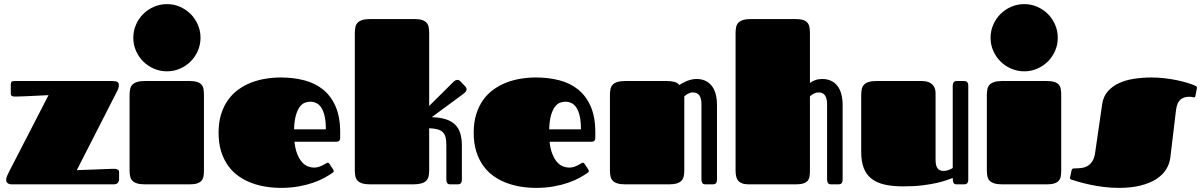

<svg xmlns="http://www.w3.org/2000/svg" viewBox="-20 -892 5811 929"><path d="M32.2 -483.9Q32.2 -492.2 35.6 -496.1Q39.1 -500 50.3 -500H522Q540.5 -500 547.9 -495.6Q555.2 -491.2 555.2 -480Q555.2 -466.3 546.4 -450.2L351.6 -68.8Q397 -70.3 434.6 -71.8Q450.7 -72.3 466.6 -73Q482.4 -73.7 496.1 -74.2Q509.8 -74.7 519.5 -75Q529.3 -75.2 533.2 -75.2Q541.5 -75.2 548.8 -72Q556.2 -68.8 556.2 -59.1V-23.9Q556.2 -15.1 550.5 -7.6Q544.9 0 528.3 0H37.6Q23.4 0 16.6 -6.1Q9.8 -12.2 9.8 -20Q9.8 -29.8 13.4 -39.1Q17.1 -48.3 25.4 -64L214.8 -431.6Q176.8 -429.7 144 -428.2Q129.9 -427.2 115.7 -426.8Q101.6 -426.3 88.6 -425.8Q75.7 -425.3 65.4 -425Q55.2 -424.8 49.3 -424.8Q43.5 -424.8 37.8 -427.5Q32.2 -430.2 32.2 -439.9Z M606.9 -432.1Q606.9 -448.7 609.9 -461.7Q612.8 -474.6 621.1 -482.9Q629.4 -491.2 644 -495.6Q658.7 -500 682.1 -500H896Q918.5 -500 932.4 -495.8Q946.3 -491.7 954.1 -483.4Q961.9 -475.1 964.4 -462.4Q966.8 -449.7 966.8 -432.1V-66.9Q966.8 -50.3 964.4 -37.8Q961.9 -25.4 954.1 -16.8Q946.3 -8.3 932.4 -4.2Q918.5 0 896 0H682.1Q658.7 0 644 -4.4Q629.4 -8.8 621.1 -17.1Q612.8 -25.4 609.9 -38.1Q606.9 -50.8 606.9 -67.9ZM625 -709Q625 -742.7 637.9 -772.5Q650.9 -802.2 672.9 -824.2Q694.8 -846.2 724.6 -859.1Q754.4 -872.1 788.1 -872.1Q821.3 -872.1 850.8 -859.1Q880.4 -846.2 902.3 -824.2Q924.3 -802.2 937.3 -772.5Q950.2 -742.7 950.2 -709Q950.2 -675.8 937.3 -646.2Q924.3 -616.7 902.3 -594.7Q880.4 -572.8 850.8 -559.8Q821.3 -546.9 788.1 -546.9Q754.4 -546.9 724.6 -559.8Q694.8 -572.8 672.9 -594.7Q650.9 -616.7 637.9 -646.2Q625 -675.8 625 -709Z M1499 -81.1Q1512.2 -81.1 1522.9 -84.7Q1533.7 -88.4 1542.2 -92.8Q1550.8 -97.2 1556.4 -100.8Q1562 -104.5 1564.9 -104.5Q1569.3 -104.5 1571 -103Q1572.8 -101.6 1575.2 -97.7L1592.3 -71.3Q1594.7 -67.4 1594.7 -64.5Q1594.7 -61 1592.8 -59.1Q1590.8 -57.1 1588.9 -55.7Q1572.8 -44.4 1549.3 -31.5Q1525.9 -18.6 1494.9 -7.8Q1463.9 2.9 1424.8 10Q1385.7 17.1 1338.9 17.1Q1302.2 17.1 1265.6 11.2Q1229 5.4 1195.6 -7.3Q1162.1 -20 1133.3 -40.5Q1104.5 -61 1083.3 -90.8Q1062 -120.6 1049.8 -159.9Q1037.6 -199.2 1037.6 -250Q1037.6 -299.8 1049.8 -339.1Q1062 -378.4 1083.3 -408.2Q1104.5 -438 1133.3 -458.7Q1162.1 -479.5 1195.6 -492.4Q1229 -505.4 1265.6 -511.2Q1302.2 -517.1 1338.9 -517.1Q1399.9 -517.1 1452.4 -503.4Q1504.9 -489.7 1543.5 -458.5Q1582 -427.2 1604 -376.5Q1626 -325.7 1626 -252V-224.6Q1626 -215.8 1621.6 -210.9Q1617.2 -206.1 1606.9 -206.1H1404.8Q1408.7 -169.9 1418.7 -145.8Q1428.7 -121.6 1441.7 -107.2Q1454.6 -92.8 1469.7 -86.9Q1484.9 -81.1 1499 -81.1ZM1556.6 -266.1Q1556.6 -305.2 1550.5 -330.8Q1544.4 -356.4 1534.2 -371.8Q1523.9 -387.2 1510 -393.6Q1496.1 -399.9 1481 -399.9Q1469.7 -399.9 1456.5 -395.5Q1443.4 -391.1 1431.9 -377Q1420.4 -362.8 1412.4 -336.4Q1404.3 -310.1 1402.8 -266.1Z M1696.8 -731.9Q1696.8 -748.5 1699.7 -761.5Q1702.6 -774.4 1710.9 -782.7Q1719.2 -791 1733.9 -795.4Q1748.5 -799.8 1772 -799.8H1985.8Q2008.3 -799.8 2022 -795.4Q2035.6 -791 2043.5 -782.7Q2051.3 -774.4 2054 -761.5Q2056.6 -748.5 2056.6 -731.9V-379.4L2173.8 -495.6Q2179.2 -501 2184.1 -503.2Q2189 -505.4 2192.9 -505.4Q2201.7 -505.4 2208 -498L2232.4 -472.7Q2237.8 -466.3 2237.8 -460.4Q2237.8 -455.1 2234.1 -449.7Q2230.5 -444.3 2222.2 -438L2069.3 -325.2Q2109.9 -323.7 2137.7 -314.7Q2165.5 -305.7 2182.6 -288.6Q2199.7 -271.5 2207.3 -246.1Q2214.8 -220.7 2214.8 -187V-22.9Q2214.8 -14.6 2212.6 -10Q2210.4 -5.4 2207.3 -3.2Q2204.1 -1 2199.7 -0.5Q2195.3 0 2190.9 0H2159.7Q2147 0 2143.3 -7.3Q2139.6 -14.6 2139.6 -22.9V-191.9Q2139.6 -214.4 2135.5 -229.2Q2131.3 -244.1 2121.6 -253.2Q2111.8 -262.2 2095.9 -266.4Q2080.1 -270.5 2056.6 -271.5V-66.9Q2056.6 -50.3 2053.5 -37.8Q2050.3 -25.4 2041.5 -16.8Q2032.7 -8.3 2017.1 -4.2Q2001.5 0 1977.1 0H1772Q1748.5 0 1733.9 -4.4Q1719.2 -8.8 1710.9 -17.1Q1702.6 -25.4 1699.7 -38.1Q1696.8 -50.8 1696.8 -67.9Z M2733.4 -81.1Q2746.6 -81.1 2757.3 -84.7Q2768.1 -88.4 2776.6 -92.8Q2785.2 -97.2 2790.8 -100.8Q2796.4 -104.5 2799.3 -104.5Q2803.7 -104.5 2805.4 -103Q2807.1 -101.6 2809.6 -97.7L2826.7 -71.3Q2829.1 -67.4 2829.1 -64.5Q2829.1 -61 2827.1 -59.1Q2825.2 -57.1 2823.2 -55.7Q2807.1 -44.4 2783.7 -31.5Q2760.3 -18.6 2729.2 -7.8Q2698.2 2.9 2659.2 10Q2620.1 17.1 2573.2 17.1Q2536.6 17.1 2500 11.2Q2463.4 5.4 2429.9 -7.3Q2396.5 -20 2367.7 -40.5Q2338.9 -61 2317.6 -90.8Q2296.4 -120.6 2284.2 -159.9Q2272 -199.2 2272 -250Q2272 -299.8 2284.2 -339.1Q2296.4 -378.4 2317.6 -408.2Q2338.9 -438 2367.7 -458.7Q2396.5 -479.5 2429.9 -492.4Q2463.4 -505.4 2500 -511.2Q2536.6 -517.1 2573.2 -517.1Q2634.3 -517.1 2686.8 -503.4Q2739.3 -489.7 2777.8 -458.5Q2816.4 -427.2 2838.4 -376.5Q2860.4 -325.7 2860.4 -252V-224.6Q2860.4 -215.8 2856 -210.9Q2851.6 -206.1 2841.3 -206.1H2639.2Q2643.1 -169.9 2653.1 -145.8Q2663.1 -121.6 2676 -107.2Q2689 -92.8 2704.1 -86.9Q2719.2 -81.1 2733.4 -81.1ZM2791 -266.1Q2791 -305.2 2784.9 -330.8Q2778.8 -356.4 2768.6 -371.8Q2758.3 -387.2 2744.4 -393.6Q2730.5 -399.9 2715.3 -399.9Q2704.1 -399.9 2690.9 -395.5Q2677.7 -391.1 2666.3 -377Q2654.8 -362.8 2646.7 -336.4Q2638.7 -310.1 2637.2 -266.1Z M2931.2 -432.1Q2931.2 -448.7 2934.1 -461.7Q2937 -474.6 2945.3 -482.9Q2953.6 -491.2 2968.3 -495.6Q2982.9 -500 3006.3 -500H3206.1Q3228 -500 3243.9 -495.6Q3259.8 -491.2 3266.6 -480.5Q3272.9 -484.9 3282 -490Q3291 -495.1 3301.8 -499.5Q3312.5 -503.9 3324.7 -506.8Q3336.9 -509.8 3350.1 -509.8Q3397 -509.8 3423.1 -477.5Q3449.2 -445.3 3449.2 -382.8V-22.9Q3449.2 -14.6 3447 -10Q3444.8 -5.4 3441.7 -3.2Q3438.5 -1 3434.1 -0.5Q3429.7 0 3425.3 0H3394Q3381.3 0 3377.7 -7.3Q3374 -14.6 3374 -22.9V-387.7Q3374 -415.5 3364 -430.2Q3354 -444.8 3332 -444.8Q3320.8 -444.8 3309.3 -438.7Q3297.9 -432.6 3291 -425.8V-68.4Q3291 -51.3 3288.1 -38.6Q3285.2 -25.9 3276.9 -17.3Q3268.6 -8.8 3253.9 -4.4Q3239.3 0 3215.8 0H3006.3Q2982.9 0 2968.3 -4.4Q2953.6 -8.8 2945.3 -17.1Q2937 -25.4 2934.1 -38.1Q2931.2 -50.8 2931.2 -67.9Z M3898.9 -490.7Q3909.7 -499 3924.8 -504.4Q3939.9 -509.8 3958 -509.8Q4004.9 -509.8 4031 -477.5Q4057.1 -445.3 4057.1 -382.8V-22.9Q4057.1 -14.6 4054.9 -10Q4052.7 -5.4 4049.6 -3.2Q4046.4 -1 4042 -0.5Q4037.6 0 4033.2 0H4002Q3989.3 0 3985.6 -7.3Q3981.9 -14.6 3981.9 -22.9V-387.7Q3981.9 -415.5 3971.9 -430.2Q3961.9 -444.8 3939.9 -444.8Q3928.7 -444.8 3917.2 -438.7Q3905.8 -432.6 3898.9 -425.8V-68.4Q3898.9 -51.3 3897 -38.6Q3895 -25.9 3887.7 -17.3Q3880.4 -8.8 3866.7 -4.4Q3853 0 3829.6 0H3603.5Q3584.5 0 3572 -4.4Q3559.6 -8.8 3552.2 -17.1Q3544.9 -25.4 3542 -38.1Q3539.1 -50.8 3539.1 -67.9V-731.9Q3539.1 -748.5 3542 -761.5Q3544.9 -774.4 3553.2 -782.7Q3561.5 -791 3576.2 -795.4Q3590.8 -799.8 3614.3 -799.8H3828.1Q3850.1 -799.8 3864 -795.9Q3877.9 -792 3885.7 -783.4Q3893.6 -774.9 3896.2 -762.2Q3898.9 -749.5 3898.9 -731.9Z M4506.8 -119.1Q4506.8 -91.3 4515.9 -78.1Q4524.9 -64.9 4546.9 -64.9Q4558.1 -64.9 4570.6 -69.8Q4583 -74.7 4589.8 -79.1V-477.1Q4589.8 -485.4 4593.5 -492.7Q4597.2 -500 4609.9 -500H4641.1Q4645.5 -500 4649.9 -499.5Q4654.3 -499 4657.5 -496.8Q4660.6 -494.6 4662.8 -490Q4665 -485.4 4665 -477.1V-22.9Q4665 -14.6 4662.8 -10Q4660.6 -5.4 4657.5 -3.2Q4654.3 -1 4649.9 -0.5Q4645.5 0 4641.1 0H4609.9Q4597.2 0 4593.5 -7.3Q4589.8 -14.6 4589.8 -30.8Q4579.1 -26.9 4559.8 -20Q4540.5 -13.2 4511.2 -6.6Q4481.9 0 4442.1 4.9Q4402.3 9.8 4351.1 9.8Q4298.3 9.8 4260 1Q4221.7 -7.8 4196.5 -27.6Q4171.4 -47.4 4159.2 -79.1Q4147 -110.8 4147 -157.2V-432.1Q4147 -448.7 4149.9 -461.7Q4152.8 -474.6 4161.1 -482.9Q4169.4 -491.2 4184.1 -495.6Q4198.7 -500 4222.2 -500H4436Q4464.4 -500 4479 -491.7Q4493.7 -483.4 4500 -471.2Q4506.3 -459 4506.6 -444.8Q4506.8 -430.7 4506.8 -418.9Z M4754.9 -432.1Q4754.9 -448.7 4757.8 -461.7Q4760.7 -474.6 4769 -482.9Q4777.3 -491.2 4792 -495.6Q4806.6 -500 4830.1 -500H5043.9Q5066.4 -500 5080.3 -495.8Q5094.2 -491.7 5102.1 -483.4Q5109.9 -475.1 5112.3 -462.4Q5114.7 -449.7 5114.7 -432.1V-66.9Q5114.7 -50.3 5112.3 -37.8Q5109.9 -25.4 5102.1 -16.8Q5094.2 -8.3 5080.3 -4.2Q5066.4 0 5043.9 0H4830.1Q4806.6 0 4792 -4.4Q4777.3 -8.8 4769 -17.1Q4760.7 -25.4 4757.8 -38.1Q4754.9 -50.8 4754.9 -67.9ZM4772.9 -709Q4772.9 -742.7 4785.9 -772.5Q4798.8 -802.2 4820.8 -824.2Q4842.8 -846.2 4872.6 -859.1Q4902.3 -872.1 4936 -872.1Q4969.2 -872.1 4998.8 -859.1Q5028.3 -846.2 5050.3 -824.2Q5072.3 -802.2 5085.2 -772.5Q5098.1 -742.7 5098.1 -709Q5098.1 -675.8 5085.2 -646.2Q5072.3 -616.7 5050.3 -594.7Q5028.3 -572.8 4998.8 -559.8Q4969.2 -546.9 4936 -546.9Q4902.3 -546.9 4872.6 -559.8Q4842.8 -572.8 4820.8 -594.7Q4798.8 -616.7 4785.9 -646.2Q4772.9 -675.8 4772.9 -709Z M5552.7 -517.1Q5584 -517.1 5615.2 -513.4Q5646.5 -509.8 5674.6 -503.9Q5702.6 -498 5725.8 -491Q5749 -483.9 5763.7 -477.1Q5766.1 -476.1 5768.8 -474.1Q5771.5 -472.2 5771.5 -466.8Q5771.5 -465.3 5771 -462.9Q5770.5 -460.4 5770 -458L5764.2 -429.2Q5763.2 -423.3 5761.5 -422.1Q5759.8 -420.9 5758.3 -420.9Q5755.9 -420.9 5749 -422.4Q5742.2 -423.8 5734.4 -423.8Q5706.5 -423.8 5690.4 -408.9Q5674.3 -394 5669.9 -356.9L5642.6 -128.9Q5638.7 -98.6 5622.3 -72.3Q5606 -45.9 5575.2 -25.9Q5544.4 -5.9 5499.3 5.6Q5454.1 17.1 5393.6 17.1Q5355.5 17.1 5319.3 12.5Q5283.2 7.8 5252.7 1.2Q5222.2 -5.4 5199.5 -12Q5176.8 -18.6 5165.5 -22.5Q5161.6 -23.4 5159.4 -25.1Q5157.2 -26.9 5157.2 -30.8Q5157.2 -32.7 5157.7 -35.2Q5158.2 -37.6 5159.2 -41L5165 -68.4Q5166 -72.3 5168.5 -74.7Q5170.9 -77.1 5177.2 -77.1Q5193.4 -77.1 5209.7 -78.9Q5226.1 -80.6 5240 -87.9Q5253.9 -95.2 5264.4 -110.4Q5274.9 -125.5 5278.8 -152.8L5313 -388.2Q5318.4 -425.3 5340.3 -450.2Q5362.3 -475.1 5394.8 -490Q5427.2 -504.9 5468.3 -511Q5509.3 -517.1 5552.7 -517.1Z"/></svg>

Font: Fascinate Cyrillic
Style: Regular
Weight: 900
Designer: Denis Ignatov
Foundry: Astigmatic (AOETI)
Version: Version 1.00 November 30, 2018, initial release